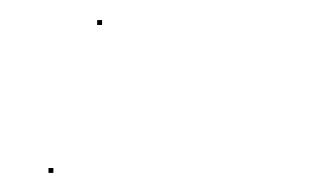

<svg xmlns="http://www.w3.org/2000/svg" viewBox="-20 -162 316 196"><path d="M79.2 -136.5H84.2V-141.5H79.2ZM29.5 14.5H34.5V9.5H29.5Z"/></svg>

Font: FRB American Cursive Just Endings
Style: Italic
Weight: 400
Italic angle: -25°
Version: Version 2.0;Modular Font Editor K font №1